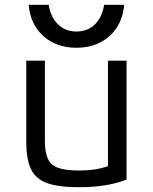

<svg xmlns="http://www.w3.org/2000/svg" viewBox="-20 -774 640 804"><path d="M310 10Q226 10 178 -7Q130 -24 110 -65.5Q90 -107 90 -180V-520H168V-184Q168 -136 180.5 -109Q193 -82 224 -71Q255 -60 312 -60Q346 -60 374 -64Q402 -68 432 -78V-520H510V-22Q429 10 310 10ZM300 -574Q216 -574 161.5 -623Q107 -672 100 -754H184Q192 -702 223 -672Q254 -642 300 -642Q347 -642 377.5 -672Q408 -702 416 -754H500Q493 -672 438.5 -623Q384 -574 300 -574Z"/></svg>

Font: M PLUS Code Latin 60
Style: Regular
Weight: 400
Width: 7
Monospace: yes
Designer: Coji Morishita
Foundry: UNDERFOREST DESIGN
Version: Version 1.005; ttfautohint (v1.8.3)